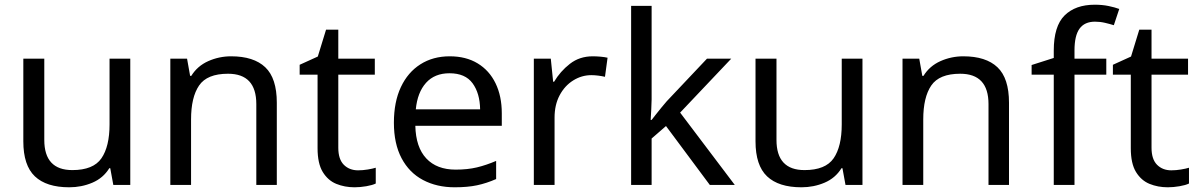

<svg xmlns="http://www.w3.org/2000/svg" viewBox="-20 -785 5089 815"><path d="M533 -536V0H461L448 -71H444Q418 -29 372 -9.5Q326 10 274 10Q177 10 128 -36.5Q79 -83 79 -185V-536H168V-191Q168 -63 287 -63Q376 -63 410.5 -113Q445 -163 445 -257V-536Z M961 -546Q1057 -546 1106 -499.5Q1155 -453 1155 -349V0H1068V-343Q1068 -472 948 -472Q859 -472 825 -422Q791 -372 791 -278V0H703V-536H774L787 -463H792Q818 -505 864 -525.5Q910 -546 961 -546Z M1500 -62Q1520 -62 1541 -65.5Q1562 -69 1575 -73V-6Q1561 1 1535 5.5Q1509 10 1485 10Q1443 10 1407.5 -4.5Q1372 -19 1350 -55Q1328 -91 1328 -156V-468H1252V-510L1329 -545L1364 -659H1416V-536H1571V-468H1416V-158Q1416 -109 1439.5 -85.5Q1463 -62 1500 -62Z M1889 -546Q1958 -546 2007.5 -516Q2057 -486 2083.5 -431.5Q2110 -377 2110 -304V-251H1743Q1745 -160 1789.5 -112.5Q1834 -65 1914 -65Q1965 -65 2004.5 -74.5Q2044 -84 2086 -102V-25Q2045 -7 2005 1.5Q1965 10 1910 10Q1834 10 1775.5 -21Q1717 -52 1684.5 -113.5Q1652 -175 1652 -264Q1652 -352 1681.5 -415Q1711 -478 1764.5 -512Q1818 -546 1889 -546ZM1888 -474Q1825 -474 1788.5 -433.5Q1752 -393 1745 -321H2018Q2017 -389 1986 -431.5Q1955 -474 1888 -474Z M2496 -546Q2511 -546 2528.5 -544.5Q2546 -543 2559 -540L2548 -459Q2535 -462 2519.5 -464Q2504 -466 2490 -466Q2449 -466 2413 -443.5Q2377 -421 2355.5 -380.5Q2334 -340 2334 -286V0H2246V-536H2318L2328 -438H2332Q2358 -482 2399 -514Q2440 -546 2496 -546Z M2746 -363Q2746 -347 2744.5 -321Q2743 -295 2742 -276H2746Q2752 -284 2764 -299Q2776 -314 2788.5 -329.5Q2801 -345 2810 -355L2981 -536H3084L2867 -307L3099 0H2993L2807 -250L2746 -197V0H2659V-760H2746Z M3641 -536V0H3569L3556 -71H3552Q3526 -29 3480 -9.5Q3434 10 3382 10Q3285 10 3236 -36.5Q3187 -83 3187 -185V-536H3276V-191Q3276 -63 3395 -63Q3484 -63 3518.5 -113Q3553 -163 3553 -257V-536Z M4069 -546Q4165 -546 4214 -499.5Q4263 -453 4263 -349V0H4176V-343Q4176 -472 4056 -472Q3967 -472 3933 -422Q3899 -372 3899 -278V0H3811V-536H3882L3895 -463H3900Q3926 -505 3972 -525.5Q4018 -546 4069 -546Z M4676 -468H4541V0H4453V-468H4359V-509L4453 -539V-570Q4453 -674 4499 -719.5Q4545 -765 4627 -765Q4659 -765 4685.5 -759.5Q4712 -754 4731 -747L4708 -678Q4692 -683 4671 -688Q4650 -693 4628 -693Q4584 -693 4562.5 -663.5Q4541 -634 4541 -571V-536H4676Z M4952 -62Q4972 -62 4993 -65.5Q5014 -69 5027 -73V-6Q5013 1 4987 5.5Q4961 10 4937 10Q4895 10 4859.5 -4.5Q4824 -19 4802 -55Q4780 -91 4780 -156V-468H4704V-510L4781 -545L4816 -659H4868V-536H5023V-468H4868V-158Q4868 -109 4891.5 -85.5Q4915 -62 4952 -62Z"/></svg>

Font: Noto Sans Syriac Eastern
Style: Regular
Weight: 400
Designer: Patrick Giasson and the Monotype Design Team
Foundry: Monotype Imaging Inc.
Version: Version 3.001; ttfautohint (v1.8.4.7-5d5b)